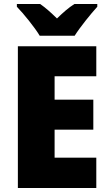

<svg xmlns="http://www.w3.org/2000/svg" viewBox="-20 -947 550 967"><path d="M180 -767H356C383 -810 438 -878 470 -913V-927H355C325 -908 299 -885 267 -854C235 -885 211 -907 182 -927H65V-913C99 -878 155 -809 180 -767ZM465 0V-153H255V-294H450V-445H255V-563H465V-714H70V0Z"/></svg>

Font: Noto Sans Devanagari UI SemiCondensed Black
Style: Regular
Weight: 900
Width: 4
Designer: Jelle Bosma - Monotype Design Team
Foundry: Monotype Imaging Inc.
Version: Version 2.004